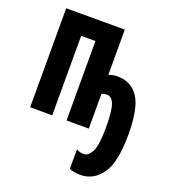

<svg xmlns="http://www.w3.org/2000/svg" viewBox="-142 -651 885 997"><g transform="rotate(20 300.0 -153.0)"><path d="M580 -42Q580 -186 540 -246Q500 -306 424 -306Q401 -306 376 -297V-547H52V0H174V-439H253V0H376V-192Q388 -198 404 -198Q432 -198 445 -162Q458 -126 458 -35Q458 62 440 97.5Q422 133 397 133Q382 133 372.5 130Q363 127 355 123V230Q366 235 381 238Q396 241 417 241Q488 241 534 177.5Q580 114 580 -42Z"/></g></svg>

Font: Noto Sans Mono UI
Style: Bold
Weight: 700
Designer: Monotype Design team
Foundry: Monotype Imaging Inc.
Version: 1.000